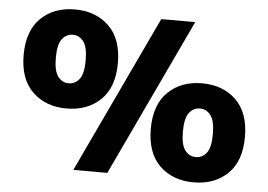

<svg xmlns="http://www.w3.org/2000/svg" viewBox="-53 -820 1258 900"><g transform="rotate(5 576.5 -370.5)"><path d="M264.5 -284Q166.5 -284 104.8 -343.5Q43 -403 43 -516.5Q43 -630.5 104.5 -690.2Q166 -750 264.5 -750Q363 -750 424.8 -690.2Q486.5 -630.5 486.5 -516.5Q486.5 -403 424.8 -343.5Q363 -284 264.5 -284ZM322 0 671 -740H831L482 0ZM264.5 -402.5Q295 -402.5 315 -428Q335 -453.5 335 -516.5Q335 -579.5 315 -605.2Q295 -631 264.5 -631Q234.5 -631 214.5 -605.2Q194.5 -579.5 194.5 -517Q194.5 -454 214.5 -428.2Q234.5 -402.5 264.5 -402.5ZM888.5 9Q790 9 728.5 -50.5Q667 -110 667 -224Q667 -337.5 728.5 -397.2Q790 -457 888.5 -457Q987 -457 1048.5 -397.2Q1110 -337.5 1110 -224Q1110 -110 1048.5 -50.5Q987 9 888.5 9ZM888.5 -110Q919 -110 939 -135.2Q959 -160.5 959 -223.5Q959 -287 939 -312.8Q919 -338.5 888.5 -338.5Q858 -338.5 838 -312.8Q818 -287 818 -224Q818 -161 838 -135.5Q858 -110 888.5 -110Z"/></g></svg>

Font: Encode Sans SmExp XBd
Style: Regular
Weight: 800
Width: 6
Designer: Multiple Designers
Foundry: Impallari Type
Version: Version 3.002; ttfautohint (v1.8.3) -l 8 -r 50 -G 200 -x 14 